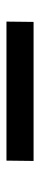

<svg xmlns="http://www.w3.org/2000/svg" viewBox="221 -262 126 609"><g transform="rotate(-90 284.5 43.0)"><path d="M79 86 80 0H521L520 86Z"/></g></svg>

Font: Taylor Sans Upright Semi Bold
Style: Regular
Weight: 600
Italic angle: -8°
Designer: Natanael Gama
Version: Version 1.001 September 8, 2015